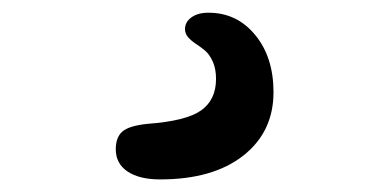

<svg xmlns="http://www.w3.org/2000/svg" viewBox="-20 -63 613 302"><path d="M231.9 219.2Q199.2 219.2 180.7 206.8Q162.1 194.3 162.1 171.9Q162.1 152.8 172.6 143.8Q183.1 134.8 211.9 131.8Q272.5 127.4 296.1 110.8Q319.8 94.2 319.8 61Q319.8 45.4 314.7 33.9Q309.6 22.5 302.5 16.6Q295.4 10.7 288.3 6.1Q281.2 1.5 276.1 -4.2Q271 -9.8 271 -17.1Q271 -28.3 281 -35.6Q291 -43 308.1 -43Q352.5 -43 381.3 -8.1Q410.2 26.9 410.2 82Q410.2 144.5 362.5 181.9Q314.9 219.2 231.9 219.2Z"/></svg>

Font: Shantell Sans Normal
Style: Regular
Weight: 400
Designer: Stephen Nixon, Anya Danilova, Shantell Martin
Foundry: Arrow Type
Version: Version 1.006;[559af2be0]